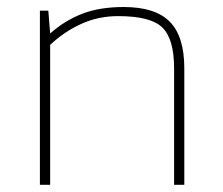

<svg xmlns="http://www.w3.org/2000/svg" viewBox="-20 -514 619 534"><path d="M119.5 0V-389.2Q158.5 -426 206.1 -447.6Q253.7 -469.2 308.8 -469.2Q399.8 -469.2 432 -437Q464.2 -404.9 464.2 -324V0H492.6V-324Q492.6 -412.7 452.2 -453.6Q411.8 -494.5 324 -494.5Q257.8 -494.5 209.6 -476.1Q161.3 -457.7 119.5 -421L114.4 -484.4H91V0Z"/></svg>

Font: Arad-FD-VF Thin
Style: Regular
Weight: 100
Designer: Mohammad Darvishi
Version: Version 1.010;September 21, 2024;FontCreator 15.0.0.2992 64-